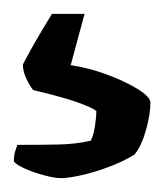

<svg xmlns="http://www.w3.org/2000/svg" viewBox="-20 -57 237 277"><path d="M68 200Q59 200 44 196Q29 192 16.5 186.5Q4 181 0 176Q0 167 2 161Q4 155 5 152Q39 152 64 151.5Q89 151 111 146Q115 138 117 125Q119 112 119 103Q112 98 95.5 92Q79 86 60 81Q41 76 28 73Q23 67 18 56.5Q13 46 13 36Q23 17 32.5 0.5Q42 -16 55 -37H102L82 37Q109 41 135.5 51Q162 61 179.5 72Q197 83 197 91Q197 108 190.5 131Q184 154 174 166Q158 176 136.5 184Q115 192 96.5 196Q78 200 68 200Z"/></svg>

Font: Texturina SemiBold
Style: Regular
Weight: 600
Designer: Guillermo Torres Carreño
Foundry: Omnibus-Type
Version: Version 1.002; ttfautohint (v1.8.3)